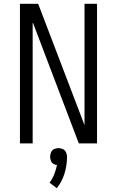

<svg xmlns="http://www.w3.org/2000/svg" viewBox="-20 -755 616 1011"><path d="M85 0H152V-639L395 0H491V-735H425V-96L181 -735H85ZM279 236Q307 201 320 157.5Q333 114 333 70Q333 58 327.5 46.5Q322 35 311 30Q300 25 288 25Q276 25 265 30Q254 35 249 46.5Q244 58 244 70Q244 80 247.5 90.5Q251 101 260 107Q269 113 280 114Q275 139 265.5 163Q256 187 241 207Z"/></svg>

Font: Iosevka Sparkle Light
Style: Regular
Weight: 300
Designer: Belleve Invis
Foundry: Belleve Invis
Version: Version 4.5.0; ttfautohint (v1.8.3)